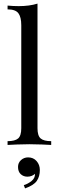

<svg xmlns="http://www.w3.org/2000/svg" viewBox="-20 -804 326 1065"><path d="M188 -784V-93Q188 -51 205.5 -36Q223 -21 264 -21V0Q247 -1 212.5 -2.5Q178 -4 143 -4Q109 -4 74 -2.5Q39 -1 22 0V-21Q63 -21 80.5 -36Q98 -51 98 -93V-664Q98 -709 82 -730.5Q66 -752 22 -752V-773Q54 -770 84 -770Q113 -770 139.5 -773.5Q166 -777 188 -784ZM136 69Q165 69 183 89.5Q201 110 201 139Q201 175 184 199.5Q167 224 119 241L112 223Q135 216 155 200Q175 184 174 160Q167 167 156 171.5Q145 176 132 176Q110 176 95 162Q80 148 80 122Q80 99 96.5 84Q113 69 136 69Z"/></svg>

Font: Playfair Display
Style: Regular
Weight: 400
Designer: Claus Eggers Sørensen
Foundry: Claus Eggers Sørensen
Version: Version 1.203